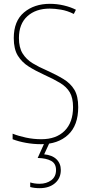

<svg xmlns="http://www.w3.org/2000/svg" viewBox="-20 -744 475 1004"><path d="M389 -184Q389 -88 336 -39Q283 10 195 10Q155 10 116 3Q77 -4 46 -16V-45Q76 -33 115.5 -24.5Q155 -16 196 -16Q274 -16 318 -60Q362 -104 362 -184Q362 -232 345 -261Q328 -290 294 -310.5Q260 -331 211 -353Q167 -373 131 -395.5Q95 -418 73.5 -452.5Q52 -487 52 -545Q52 -634 105.5 -679Q159 -724 241 -724Q278 -724 314 -715.5Q350 -707 377 -693L366 -671Q332 -688 299 -693.5Q266 -699 240 -699Q167 -699 123 -659Q79 -619 79 -545Q79 -495 98.5 -464Q118 -433 151 -413Q184 -393 224 -376Q275 -353 312 -330.5Q349 -308 369 -274.5Q389 -241 389 -184ZM298 145Q298 188 267.5 214Q237 240 187 240Q160 240 138 234V210Q161 217 187 217Q223 217 248 198.5Q273 180 273 145Q273 111 247 97Q221 83 177 82L214 0H240L211 63Q253 67 275.5 89Q298 111 298 145Z"/></svg>

Font: Noto Sans Myanmar Condensed Thin
Style: Regular
Weight: 100
Width: 3
Designer: Monotype Design Team
Foundry: Monotype Imaging Inc.
Version: Version 2.107; ttfautohint (v1.8.4.7-5d5b)